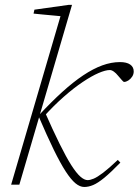

<svg xmlns="http://www.w3.org/2000/svg" viewBox="-20 -754 566 784"><path d="M274 -734 59 0H25.5L227 -688Q218 -689 197 -690.8Q176 -692.5 153.8 -694.8Q131.5 -697 117 -698.5L120.5 -714.5L259.5 -734ZM137.5 -279.5 138 -282.5Q189 -337.5 234.2 -378.5Q279.5 -419.5 320 -446.5Q360.5 -473.5 397.5 -487Q434.5 -500.5 470 -500.5Q497 -500.5 511.5 -490.5Q526 -480.5 526 -462.5Q526 -450.5 519.5 -440.8Q513 -431 503.8 -425.2Q494.5 -419.5 487 -419.5Q483.5 -419.5 476.8 -427.8Q470 -436 461.5 -445.5Q454 -455 445 -461.5Q436 -468 428.5 -468Q411 -468 382.5 -455.8Q354 -443.5 317.8 -419.2Q281.5 -395 240.8 -359.2Q200 -323.5 158 -277L161 -301.5Q196.5 -221 223.5 -166.5Q250.5 -112 271.2 -79.5Q292 -47 308.2 -32.8Q324.5 -18.5 338 -18.5Q348 -18.5 362.5 -24.5Q377 -30.5 400.5 -48.2Q424 -66 461 -101L471.5 -90Q432 -49.5 405.8 -28Q379.5 -6.5 360.5 1.5Q341.5 9.5 324 9.5Q306.5 9.5 288.2 -5.5Q270 -20.5 248.2 -54Q226.5 -87.5 199.2 -143.2Q172 -199 137.5 -279.5Z"/></svg>

Font: Newsreader 9pt ExtraLight
Style: Italic
Weight: 250
Italic angle: -17°
Designer: Hugues Gentile
Foundry: Production Type
Version: Version 1.003